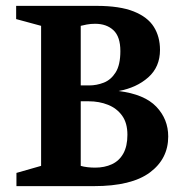

<svg xmlns="http://www.w3.org/2000/svg" viewBox="-20 -634 613 654"><path d="M36 0V-45L120 -69V-546L35 -569V-614H309Q388 -614 435.5 -595Q483 -576 504 -542.5Q525 -509 525 -464Q525 -406 485 -370.5Q445 -335 384 -324Q472 -313 512.5 -270.5Q553 -228 553 -169Q553 -93 490.5 -46.5Q428 0 300 0ZM304 -63Q336 -63 361 -74.5Q386 -86 400 -111Q414 -136 414 -175Q414 -215 396 -240Q378 -265 348 -277Q318 -289 282 -289H255V-69Q265 -66 278 -64.5Q291 -63 304 -63ZM255 -343H284Q309 -343 333.5 -352.5Q358 -362 374 -387.5Q390 -413 390 -460Q390 -509 366.5 -531Q343 -553 304 -553Q289 -553 275.5 -550.5Q262 -548 255 -546Z"/></svg>

Font: Manuale
Style: Regular
Weight: 400
Designer: Eduardo Tunni / Pablo Cosgaya
Foundry: Eduardo Tunni / Pablo Cosgaya
Version: Version 1.002